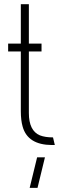

<svg xmlns="http://www.w3.org/2000/svg" viewBox="-20 -704 286 932"><path d="M124 208 160.2 59.6H198.2L162.1 208ZM19.5 -454.1V-492.2H81.1V-683.6H120.1V-492.2H181.6V-454.1H120.1V-155.3Q120.1 -69.3 173.8 -46.9Q199.2 -37.1 236.3 -37.1H237.3L246.1 0H231.4Q114.3 -1 89.8 -89.8Q81.1 -120.1 81.1 -164.1V-454.1Z"/></svg>

Font: Post No Bills Colombo
Style: Light
Weight: 400
Designer: Kosala Senevirathne, Siva Puranthara, Lasantha Premarathna, Tharique Azeez
Foundry: Mooniak
Version: Version 1.220 ; ttfautohint (v1.5)